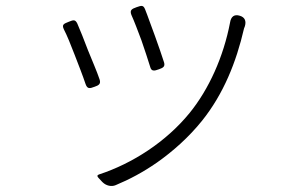

<svg xmlns="http://www.w3.org/2000/svg" viewBox="-20 -576 1020 646"><path d="M501 -456C488 -490 477 -523 468 -545C462 -560 455 -557 440 -552C423 -546 416 -542 422 -526C432 -504 444 -472 456 -440C467 -408 478 -375 485 -352C489 -335 499 -337 515 -343C529 -348 536 -352 532 -366C525 -389 513 -422 501 -456ZM508 -29C562 -67 615 -114 660 -170C732 -260 775 -367 801 -480C802 -482 803 -485 804 -488C809 -505 804 -518 787 -523C768 -529 757 -520 754 -500C732 -385 683 -276 618 -196C539 -99 426 -26 313 11C307 13 306 17 311 22L323 35L325 37C337 49 355 53 369 47C415 28 462 3 508 -29ZM231 -392C245 -356 259 -320 268 -293C274 -276 282 -278 298 -284C313 -289 320 -294 315 -309C306 -336 290 -372 276 -407C263 -442 249 -476 240 -497C233 -511 227 -509 212 -503C195 -496 187 -494 195 -477C205 -458 218 -426 231 -392Z"/></svg>

Font: GenSenRounded2 TW L
Style: Regular
Weight: 300
Version: Version 2.100;PS 2.1;hotconv 16.6.51;makeotf.lib2.5.65220 DE